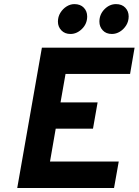

<svg xmlns="http://www.w3.org/2000/svg" viewBox="-20 -938 692 958"><path d="M66 0 189 -700H651.5L629 -569H307L282 -427H467L444 -296H258L229.5 -132H572.5L549 0ZM538.5 -768.5Q509.5 -768.5 492.8 -786.5Q476 -804.5 476 -830Q476 -866 501.2 -891.8Q526.5 -917.5 559 -917.5Q588 -917.5 605 -899.8Q622 -882 622 -856Q622 -831.5 609.8 -811.8Q597.5 -792 578.5 -780.2Q559.5 -768.5 538.5 -768.5ZM331.5 -768.5Q303.5 -768.5 286.2 -786.5Q269 -804.5 269 -830Q269 -854.5 281.2 -874.2Q293.5 -894 312.2 -905.8Q331 -917.5 351 -917.5Q381 -917.5 398 -899.8Q415 -882 415 -856Q415 -819.5 389.2 -794Q363.5 -768.5 331.5 -768.5Z"/></svg>

Font: Overpass ExtraBold
Style: Italic
Weight: 800
Italic angle: -10°
Designer: Delve Withrington, Dave Bailey, Thomas Jockin
Foundry: Delve Fonts LLC
Version: Version 4.000